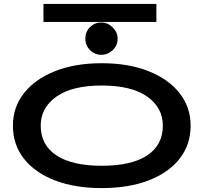

<svg xmlns="http://www.w3.org/2000/svg" viewBox="-20 -950 1040 981"><path d="M500 11Q362 11 260 -28.5Q158 -68 102 -139.5Q46 -211 46 -308Q46 -402 102 -473.5Q158 -545 260 -586Q362 -627 500 -627Q638 -627 740 -586Q842 -545 898 -473.5Q954 -402 954 -308Q954 -211 898 -139.5Q842 -68 740 -28.5Q638 11 500 11ZM500 -103Q652 -103 732 -156Q812 -209 812 -308Q812 -400 732 -456.5Q652 -513 500 -513Q349 -513 268.5 -456.5Q188 -400 188 -308Q188 -209 268.5 -156Q349 -103 500 -103ZM498 -670Q464 -670 440 -694Q416 -718 416 -752Q416 -787 439.5 -811Q463 -835 498 -835Q531 -835 556 -810Q581 -785 581 -752Q581 -718 556 -694Q531 -670 498 -670ZM202 -838V-930H779V-838Z"/></svg>

Font: Inconsolata UltraExpanded ExtraBold
Style: Regular
Weight: 800
Width: 9
Monospace: yes
Designer: Raph Levien, Cyreal, Brenton Simpson
Foundry: Raph Levien, Cyreal, Google
Version: Version 3.001; ttfautohint (v1.8.2.53-6de2)